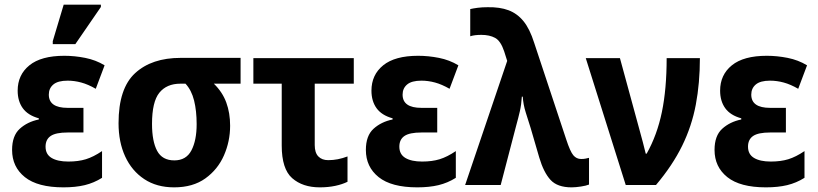

<svg xmlns="http://www.w3.org/2000/svg" viewBox="-20 -796 3520 826"><path d="M253 10Q142 10 87 -34Q32 -78 32 -151Q32 -212 65 -242Q98 -272 147 -282V-287Q100 -300 78 -330.5Q56 -361 56 -406Q56 -474 106.5 -515Q157 -556 257 -556Q301 -556 346.5 -547Q392 -538 430 -515L392 -414Q359 -433 329.5 -441Q300 -449 271 -449Q229 -449 209.5 -432.5Q190 -416 190 -389Q190 -332 271 -332H339V-226H271Q220 -226 198 -211Q176 -196 176 -165Q176 -132 202 -116.5Q228 -101 274 -101Q317 -101 349.5 -111Q382 -121 419 -146V-31Q384 -9 344.5 0.5Q305 10 253 10ZM207 -606V-619L254 -776H414V-766L304 -606Z M729 10Q654 10 600.5 -25.5Q547 -61 518.5 -123Q490 -185 490 -266Q490 -416 561.5 -481.5Q633 -547 757 -547H1015V-436H900Q937 -400 953.5 -355Q970 -310 970 -255Q970 -188 943.5 -127.5Q917 -67 863.5 -28.5Q810 10 729 10ZM730 -106Q781 -106 803.5 -149Q826 -192 826 -262Q826 -319 815 -363.5Q804 -408 778 -436H756Q697 -436 665.5 -397Q634 -358 634 -263Q634 -188 656 -147Q678 -106 730 -106Z M1356 10Q1282 10 1237 -29.5Q1192 -69 1192 -170V-436H1070V-546H1502V-436H1334V-172Q1334 -139 1349.5 -123Q1365 -107 1392 -107Q1413 -107 1433.5 -111Q1454 -115 1475 -123V-14Q1453 -3 1422.5 3.5Q1392 10 1356 10Z M1775 10Q1664 10 1609 -34Q1554 -78 1554 -151Q1554 -212 1587 -242Q1620 -272 1669 -282V-287Q1622 -300 1600 -330.5Q1578 -361 1578 -406Q1578 -474 1628.5 -515Q1679 -556 1779 -556Q1823 -556 1868.5 -547Q1914 -538 1952 -515L1914 -414Q1881 -433 1851.5 -441Q1822 -449 1793 -449Q1751 -449 1731.5 -432.5Q1712 -416 1712 -389Q1712 -332 1793 -332H1861V-226H1793Q1742 -226 1720 -211Q1698 -196 1698 -165Q1698 -132 1724 -116.5Q1750 -101 1796 -101Q1839 -101 1871.5 -111Q1904 -121 1941 -146V-31Q1906 -9 1866.5 0.5Q1827 10 1775 10Z M2439 10Q2378 10 2348.5 -22Q2319 -54 2300 -118L2263 -245Q2253 -277 2242 -311.5Q2231 -346 2229 -380H2225Q2223 -346 2216.5 -317.5Q2210 -289 2200 -253L2134 0H1981L2162 -534L2149 -575Q2134 -620 2110 -633Q2086 -646 2051 -646Q2036 -646 2024 -644.5Q2012 -643 2003 -640V-757Q2016 -760 2035 -762.5Q2054 -765 2078 -765Q2130 -766 2167.5 -752Q2205 -738 2232 -705Q2259 -672 2278 -612L2416 -196Q2433 -144 2446.5 -128Q2460 -112 2480 -112Q2491 -112 2498.5 -113.5Q2506 -115 2514 -117V-2Q2502 3 2479 6.5Q2456 10 2439 10Z M2672 0 2500 -546H2647L2731 -238Q2738 -214 2745.5 -184.5Q2753 -155 2758 -135H2762Q2807 -215 2827.5 -314Q2848 -413 2848 -546H2991Q2991 -439 2973.5 -346Q2956 -253 2914.5 -168.5Q2873 -84 2802 0Z M3275 10Q3164 10 3109 -34Q3054 -78 3054 -151Q3054 -212 3087 -242Q3120 -272 3169 -282V-287Q3122 -300 3100 -330.5Q3078 -361 3078 -406Q3078 -474 3128.5 -515Q3179 -556 3279 -556Q3323 -556 3368.5 -547Q3414 -538 3452 -515L3414 -414Q3381 -433 3351.5 -441Q3322 -449 3293 -449Q3251 -449 3231.5 -432.5Q3212 -416 3212 -389Q3212 -332 3293 -332H3361V-226H3293Q3242 -226 3220 -211Q3198 -196 3198 -165Q3198 -132 3224 -116.5Q3250 -101 3296 -101Q3339 -101 3371.5 -111Q3404 -121 3441 -146V-31Q3406 -9 3366.5 0.5Q3327 10 3275 10Z"/></svg>

Font: Noto Sans SemiCondensed
Style: Bold
Weight: 700
Width: 4
Designer: Monotype Design Team
Foundry: Monotype Imaging Inc.
Version: Version 2.013; ttfautohint (v1.8.4.7-5d5b)